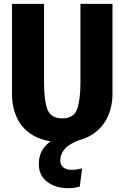

<svg xmlns="http://www.w3.org/2000/svg" viewBox="-20 -731 655 1011"><path d="M572.3 -710.8V-237.9Q572.3 -165.1 542.8 -107.4Q513.3 -49.7 454.6 -16.2Q395.9 17.4 307.7 17.4Q219 17.4 160.3 -14.9Q101.5 -47.2 72.3 -104.6Q43.1 -162.1 43.1 -237.9V-710.8H211.8V-300.5Q211.8 -204.6 229.2 -156.2Q246.7 -107.7 307.7 -107.7Q368.7 -107.7 386.2 -156.2Q403.6 -204.6 403.6 -300.5V-710.8ZM397.4 -52.8 415.4 0Q344.1 25.1 320.8 53.3Q297.4 81.5 297.4 112.8Q297.4 137.9 313.6 150.5Q329.7 163.1 356.9 163.1Q373.3 163.1 386.4 161Q399.5 159 412.3 155.9L400 251.8Q386.2 255.4 371.8 257.7Q357.4 260 339.5 260Q274.4 260 229.5 227.2Q184.6 194.4 184.6 133.3Q184.6 79.5 212.8 44.9Q241 10.3 289.5 -12.3Q337.9 -34.9 397.4 -52.8Z"/></svg>

Font: FiraCode Nerd Font
Style: Bold
Weight: 700
Designer: Carrois Corporate, Edenspiekermann AG, Nikita Prokopov
Foundry: Carrois Corporate, Edenspiekermann AG, Nikita Prokopov
Version: Version 6.002;Nerd Fonts 2.1.0